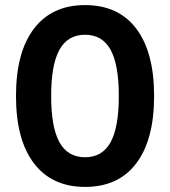

<svg xmlns="http://www.w3.org/2000/svg" viewBox="-20 -727 668 754"><path d="M314 7Q183.9 7 113.4 -85.5Q42.8 -178 42.8 -350Q42.8 -522 113.4 -614.5Q183.9 -707 314 -707Q445.1 -707 515.1 -614.5Q585.2 -522 585.2 -350Q585.2 -178 515.1 -85.5Q445.1 7 314 7ZM314 -109.5Q381.8 -109.5 414.2 -168.3Q446.6 -227.2 446.6 -350Q446.6 -472.8 414.2 -531.7Q381.8 -590.5 314 -590.5Q246.2 -590.5 213.5 -531.7Q180.9 -472.8 180.9 -350Q180.9 -227.2 213.5 -168.3Q246.2 -109.5 314 -109.5Z"/></svg>

Font: Envelope Sans Variable
Style: Regular
Weight: 500
Designer: Andreas Rasmussen / Norman Anderson
Foundry: mail.de GmbH
Version: Version 1.150